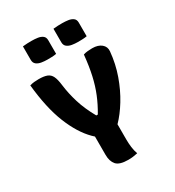

<svg xmlns="http://www.w3.org/2000/svg" viewBox="-220 -1064 1090 1198"><g transform="rotate(-30 325.0 -464.5)"><path d="M416 0Q397 4 382 6Q367 8 348 8Q285 8 262.5 -18Q240 -44 240 -90V-222Q232 -229 224 -237Q158 -303 112.5 -416.5Q67 -530 50 -700Q66 -705 82 -706.5Q98 -708 114 -708Q152 -708 174 -699.5Q196 -691 207 -668Q218 -645 223 -602Q231 -538 251.5 -471.5Q272 -405 313 -332H324Q356 -386 378 -440Q400 -494 414 -556.5Q428 -619 436 -700Q452 -705 468 -706.5Q484 -708 500 -708Q542 -708 566 -688Q590 -668 587 -636Q579 -549 551 -470.5Q523 -392 483.5 -327.5Q444 -263 400 -218V-110Q400 -80 403.5 -52.5Q407 -25 416 0ZM132 -934Q148 -936 165.5 -936.5Q183 -937 196 -937Q218 -937 239 -934Q260 -931 274 -920.5Q288 -910 288 -888V-790Q272 -787 254.5 -786.5Q237 -786 223 -786Q202 -786 181 -789.5Q160 -793 146 -804Q132 -815 132 -837ZM352 -934Q368 -936 385.5 -936.5Q403 -937 416 -937Q438 -937 459 -934Q480 -931 494 -920.5Q508 -910 508 -888V-790Q492 -787 474.5 -786.5Q457 -786 443 -786Q422 -786 401 -789.5Q380 -793 366 -804Q352 -815 352 -837Z"/></g></svg>

Font: Recursive Sn Csl St XBd
Style: Regular
Weight: 800
Version: Version 1.085;hotconv 1.1.0;makeotfexe 2.6.0; ttfautohint (v